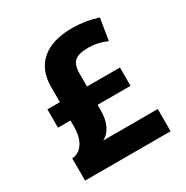

<svg xmlns="http://www.w3.org/2000/svg" viewBox="-168 -882 995 1025"><g transform="rotate(-30 329.5 -370.0)"><path d="M259 -139V-137H593V0H66V-137Q108 -140 133.5 -177.5Q159 -215 159 -283V-317H82V-430H159V-525Q159 -627 224 -683.5Q289 -740 413 -740Q491 -740 570 -715L548 -581Q494 -606 434 -606Q374 -606 350 -584.5Q326 -563 326 -511V-430H529V-317H326V-283Q326 -228 307.5 -190.5Q289 -153 259 -139Z"/></g></svg>

Font: M PLUS 1p ExtraBold
Style: Regular
Weight: 800
Version: Version 1.062